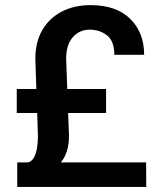

<svg xmlns="http://www.w3.org/2000/svg" viewBox="-20 -741 628 761"><path d="M400.4 -293H250L253.4 -204.6Q253.9 -172.9 246.1 -145.5Q238.3 -118.2 221.2 -97.2H559.1L559.6 0H48.3V-97.2H90.8Q106.9 -101.1 115.5 -118.2Q124 -135.3 127.2 -157.7Q130.4 -180.2 130.4 -200.2L127.4 -293H46.4V-388.2H124L120.1 -507.3Q120.1 -574.7 147.9 -622.3Q175.8 -669.9 225.3 -695.3Q274.9 -720.7 338.9 -720.7Q440.9 -720.7 496.1 -666.3Q551.3 -611.8 551.3 -523.9H433.1Q433.1 -578.6 403.8 -601.1Q374.5 -623.5 335.4 -623.5Q295.4 -623.5 268.8 -593.8Q242.2 -564 242.2 -507.3L246.6 -388.2H400.4Z"/></svg>

Font: Vazirmatn UI Medium
Style: Regular
Weight: 500
Designer: Saber Rastikerdar
Foundry: Saber Rastikerdar
Version: Version 33.003